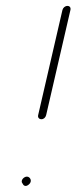

<svg xmlns="http://www.w3.org/2000/svg" viewBox="-20 -628 259 649"><path d="M136 -239 218 -594C220 -602 216 -608 208 -608C200 -608 193 -602 191 -594L109 -239C107 -231 112 -225 120 -225C128 -225 134 -231 136 -239ZM56 -8C59 -1 66 5 77 -4C91 -15 82 -31 71 -31C60 -31 48 -17 56 -8Z"/></svg>

Font: Electronic
Style: LtIt
Weight: 300
Version: Version 1.011